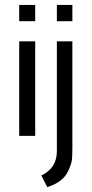

<svg xmlns="http://www.w3.org/2000/svg" viewBox="-20 -552 372 780"><path d="M123 -466H58V-532H123ZM274 -466H211V-532H274ZM123 0H58V-384H123ZM274 -384V50Q274 89 271 104Q268 119 257 143Q235 189 172 208L148 161Q211 131 211 62V-384Z"/></svg>

Font: Cambay Devanagari
Style: Regular
Weight: 400
Designer: Pooja Saxena
Foundry: Pooja Saxena
Version: Version 1.180;PS 001.180;hotconv 1.0.70;makeotf.lib2.5.58329